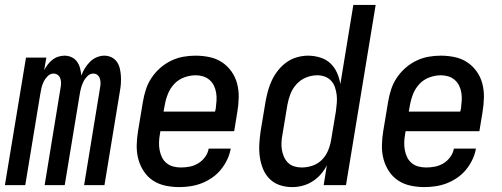

<svg xmlns="http://www.w3.org/2000/svg" viewBox="-29 -755 2049 783"><path d="M-9 0 77 -520H160L151 -469Q157 -480 165.5 -491.5Q174 -503 185 -511.5Q196 -520 209 -524Q222 -528 234 -528Q250 -528 263.5 -521.5Q277 -515 285.5 -503Q294 -491 297.5 -476.5Q301 -462 303 -447Q308 -462 317 -476.5Q326 -491 338 -503Q350 -515 365.5 -521.5Q381 -528 396 -528Q412 -528 425.5 -521.5Q439 -515 447.5 -503Q456 -491 459.5 -476Q463 -461 464 -446Q465 -431 464 -415Q463 -399 460 -383L397 0H314L379 -397Q381 -407 381 -416.5Q381 -426 378 -435Q375 -444 368 -449.5Q361 -455 351 -455Q338 -455 327.5 -444.5Q317 -434 311 -421.5Q305 -409 301.5 -396Q298 -383 296 -370L235 0H153L218 -397Q220 -407 220 -416.5Q220 -426 217 -435Q214 -444 206.5 -449.5Q199 -455 189 -455Q176 -455 165.5 -444.5Q155 -434 149 -421.5Q143 -409 140 -396Q137 -383 135 -370L74 0Z M702 8Q673 8 645 2Q617 -4 594.5 -19Q572 -34 557 -57Q542 -80 535 -106.5Q528 -133 528.5 -162Q529 -191 534 -221L554 -341Q558 -365 566 -390Q574 -415 589 -437.5Q604 -460 624.5 -478Q645 -496 669 -507.5Q693 -519 718 -523.5Q743 -528 768 -528Q798 -528 826 -522Q854 -516 876.5 -501Q899 -486 915 -463.5Q931 -441 938 -414Q945 -387 944.5 -358Q944 -329 939 -299L926 -220H625L623 -207Q620 -191 619.5 -174.5Q619 -158 622 -142.5Q625 -127 631.5 -113.5Q638 -100 650 -90Q662 -80 677.5 -76Q693 -72 709 -72Q727 -72 745 -75.5Q763 -79 779.5 -89Q796 -99 807.5 -115Q819 -131 822 -149H912Q908 -126 897.5 -104Q887 -82 871.5 -63Q856 -44 835.5 -30Q815 -16 793 -7.5Q771 1 747.5 4.5Q724 8 702 8ZM848 -300 851 -313Q853 -329 854 -345Q855 -361 852.5 -376.5Q850 -392 843.5 -405.5Q837 -419 825.5 -429Q814 -439 799.5 -443.5Q785 -448 769 -448Q746 -448 722.5 -439.5Q699 -431 682 -413Q665 -395 656 -372.5Q647 -350 643 -327L638 -300Z M1163 8Q1136 8 1112 0Q1088 -8 1070.5 -25.5Q1053 -43 1043.5 -66.5Q1034 -90 1030.5 -115.5Q1027 -141 1028.5 -167.5Q1030 -194 1034 -221L1054 -341Q1058 -363 1064 -385Q1070 -407 1080 -428Q1090 -449 1105 -468Q1120 -487 1139.5 -501Q1159 -515 1182 -521.5Q1205 -528 1227 -528Q1252 -528 1276.5 -520.5Q1301 -513 1318 -497Q1335 -481 1345 -459Q1355 -437 1359 -412L1412 -735H1503L1382 0H1291L1304 -81Q1294 -61 1279 -44Q1264 -27 1245 -15Q1226 -3 1205 2.5Q1184 8 1163 8ZM1201 -72Q1223 -72 1244.5 -79Q1266 -86 1282.5 -102Q1299 -118 1308 -139Q1317 -160 1321 -182L1341 -302Q1343 -318 1344.5 -335Q1346 -352 1344 -368Q1342 -384 1337 -399Q1332 -414 1321.5 -425.5Q1311 -437 1296 -442.5Q1281 -448 1265 -448Q1242 -448 1219.5 -439Q1197 -430 1180.5 -412Q1164 -394 1155.5 -372Q1147 -350 1143 -327L1123 -207Q1120 -192 1119 -176Q1118 -160 1120.5 -144.5Q1123 -129 1129 -115.5Q1135 -102 1145.5 -91.5Q1156 -81 1171 -76.5Q1186 -72 1201 -72Z M1702 8Q1673 8 1645 2Q1617 -4 1594.5 -19Q1572 -34 1557 -57Q1542 -80 1535 -106.5Q1528 -133 1528.5 -162Q1529 -191 1534 -221L1554 -341Q1558 -365 1566 -390Q1574 -415 1589 -437.5Q1604 -460 1624.5 -478Q1645 -496 1669 -507.5Q1693 -519 1718 -523.5Q1743 -528 1768 -528Q1798 -528 1826 -522Q1854 -516 1876.5 -501Q1899 -486 1915 -463.5Q1931 -441 1938 -414Q1945 -387 1944.5 -358Q1944 -329 1939 -299L1926 -220H1625L1623 -207Q1620 -191 1619.5 -174.5Q1619 -158 1622 -142.5Q1625 -127 1631.5 -113.5Q1638 -100 1650 -90Q1662 -80 1677.5 -76Q1693 -72 1709 -72Q1727 -72 1745 -75.5Q1763 -79 1779.5 -89Q1796 -99 1807.5 -115Q1819 -131 1822 -149H1912Q1908 -126 1897.5 -104Q1887 -82 1871.5 -63Q1856 -44 1835.5 -30Q1815 -16 1793 -7.5Q1771 1 1747.5 4.5Q1724 8 1702 8ZM1848 -300 1851 -313Q1853 -329 1854 -345Q1855 -361 1852.5 -376.5Q1850 -392 1843.5 -405.5Q1837 -419 1825.5 -429Q1814 -439 1799.5 -443.5Q1785 -448 1769 -448Q1746 -448 1722.5 -439.5Q1699 -431 1682 -413Q1665 -395 1656 -372.5Q1647 -350 1643 -327L1638 -300Z"/></svg>

Font: Iosevka Medium Oblique
Style: Regular
Weight: 500
Italic angle: -9°
Monospace: yes
Designer: Belleve Invis
Foundry: Belleve Invis
Version: Version 32.5.0; ttfautohint (v1.8.4)